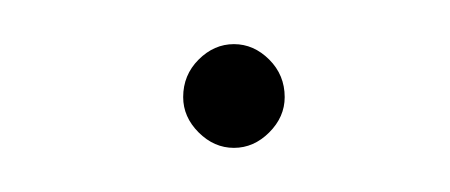

<svg xmlns="http://www.w3.org/2000/svg" viewBox="-20 -324 204 87"><path d="M109 -280Q109 -290 102 -297Q95 -304 86 -304Q77 -304 70 -297Q63 -290 63 -280Q63 -271 70 -264Q77 -257 86 -257Q95 -257 102 -264Q109 -271 109 -280Z"/></svg>

Font: Josefin Slab Thin ExtraLight
Style: Regular
Weight: 250
Version: Version 2.000